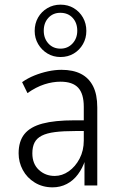

<svg xmlns="http://www.w3.org/2000/svg" viewBox="-20 -797 512 825"><path d="M206 8Q163 8 129.5 -12.5Q96 -33 78 -66.5Q60 -100 60 -138Q60 -190 85 -221Q110 -252 162.5 -266Q215 -280 299 -280H350V-234H304Q252 -234 216.5 -229.5Q181 -225 159.5 -214Q138 -203 128.5 -184.5Q119 -166 119 -138Q119 -93 147 -67Q175 -41 215 -41Q247 -41 275.5 -61Q304 -81 322 -115.5Q340 -150 340 -193V-338Q340 -394 316 -420Q292 -446 240 -446Q206 -446 170.5 -434.5Q135 -423 98 -397L75 -444Q99 -461 127.5 -472.5Q156 -484 186 -490.5Q216 -497 244 -497Q294 -497 328 -479.5Q362 -462 380 -426.5Q398 -391 398 -335V0H343V-109H346Q335 -75 315 -48Q295 -21 267 -6.5Q239 8 206 8ZM240 -552Q209 -552 184 -567Q159 -582 144 -607.5Q129 -633 129 -664Q129 -696 143.5 -721.5Q158 -747 183.5 -762Q209 -777 240 -777Q272 -777 297 -762Q322 -747 336.5 -721.5Q351 -696 351 -664Q351 -633 336.5 -607.5Q322 -582 297 -567Q272 -552 240 -552ZM240 -588Q271 -588 291.5 -610Q312 -632 312 -665Q312 -699 292 -720.5Q272 -742 239 -742Q208 -742 188 -720.5Q168 -699 168 -665Q168 -632 188 -610Q208 -588 240 -588Z"/></svg>

Font: Nunito Sans 10pt Condensed Light
Style: Regular
Weight: 300
Width: 3
Designer: Vernon Adams
Foundry: Vernon Adams
Version: Version 3.101;gftools[0.9.27]